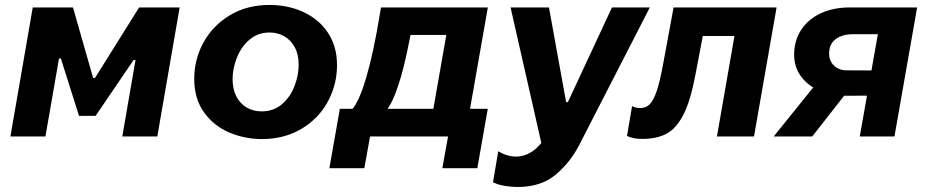

<svg xmlns="http://www.w3.org/2000/svg" viewBox="-20 -550 3738 774"><path d="M112 -520H274.2L355.4 -235.8H363L540.8 -520H704.2L614.2 0H473L526.4 -308.4H518.8L365.2 -82.8H298.6L225.4 -314H217.8L163.2 0H22Z M763 -232.4Q763 -311.2 800.7 -379.5Q838.4 -447.8 907.3 -488.9Q976.2 -530 1065.4 -530Q1143 -530 1205.3 -500.5Q1267.6 -471 1303.1 -416.3Q1338.6 -361.6 1338.6 -287.6Q1338.6 -208.6 1301.4 -140.1Q1264.2 -71.6 1195.1 -30.5Q1126 10.6 1035.6 10.6Q967.2 10.6 904.9 -15.6Q842.6 -41.8 802.8 -96.6Q763 -151.4 763 -232.4ZM1184 -288.8Q1184 -330.4 1168.2 -359.6Q1152.4 -388.8 1125.7 -403.9Q1099 -419 1066.8 -419Q1019.2 -419 985.3 -389.6Q951.4 -360.2 934.5 -316.3Q917.6 -272.4 917.6 -231.2Q917.6 -192 932 -162.8Q946.4 -133.6 973.1 -117.3Q999.8 -101 1035.2 -101Q1082.8 -101 1116.7 -130.1Q1150.6 -159.2 1167.3 -203.1Q1184 -247 1184 -288.8Z M1779.2 -409.2H1634.8L1632.2 -395.8Q1610.2 -279.4 1585.3 -204.8Q1560.4 -130.2 1536 -104L1396.4 -105.4Q1426.8 -137 1456.4 -237.5Q1486 -338 1511.4 -493.8L1515.8 -520H1946.6L1870.6 -87.4H1722.8ZM1350 -111.4H1946.4L1904.2 128H1763.2L1786.2 0H1471.8L1448.8 128H1307.8Z M1967.4 184.6 1988.6 59.6Q2024 81.2 2060 81.2Q2093.6 81.2 2123.9 61.7Q2154.2 42.2 2181.2 0.2L2168.8 55.2L2038.2 -520H2193L2262.2 -138.2H2269.2L2447 -520H2599.6L2316 32.6Q2279 105 2219.7 154.4Q2160.4 203.8 2067.2 203.8Q2041 203.8 2013.8 199.2Q1986.6 194.6 1967.4 184.6Z M2507.6 -1.8 2528 -122.6Q2533.4 -118.6 2542.6 -116.5Q2551.8 -114.4 2561 -114.4Q2584.2 -114.4 2599.5 -130Q2614.8 -145.6 2627.6 -183.6Q2640.4 -221.6 2653.6 -294L2695.4 -520H3110.6L3019.6 0H2870.2L2940.8 -405H2813.2L2783.4 -248.6Q2763.8 -144.2 2735.2 -88.2Q2706.6 -32.2 2667.2 -11.1Q2627.8 10 2568.6 10Q2550.4 10 2535.9 7.1Q2521.4 4.2 2507.6 -1.8Z M3524.2 -442 3550.2 -412.2H3420Q3375.6 -412.2 3349 -392.4Q3322.4 -372.6 3322.4 -334Q3322.4 -304.2 3342.3 -285.3Q3362.2 -266.4 3394.6 -266.4L3545.2 -265.8L3527.8 -164.6L3390.2 -164Q3331.8 -163.4 3284.1 -184.1Q3236.4 -204.8 3208.9 -242.2Q3181.4 -279.6 3181.4 -329.2Q3181.4 -386.6 3209.8 -429.8Q3238.2 -473 3289 -496.5Q3339.8 -520 3404.8 -520H3677.2L3585.8 0H3446ZM3282.6 -227.6 3393.6 -177.6 3254.4 0H3099Z"/></svg>

Font: Fixel Italic Variable 20240409 Display Thin
Style: Italic
Weight: 100
Italic angle: -10°
Designer: AlfaBravo + MacPaw
Foundry: Kyrylo Tkachov, Marchela Mozhyna, Serhii Makarenko, Maria Weinstein, Zakhar Kryvoshyya
Version: Version 1.211;Glyphs 3.2 (3225)